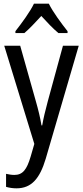

<svg xmlns="http://www.w3.org/2000/svg" viewBox="-20 -786 452 1046"><path d="M246 -766H165C144 -722 100 -662 64 -616V-606H113C140 -629 173 -664 205 -699C237 -664 268 -631 298 -606H348V-616C314 -659 268 -721 246 -766ZM3 -537 167 -2 147 67C126 138 104 167 58 167C43 167 26 164 13 161V232C31 237 49 240 70 240C152 240 197 186 229 79L409 -537H323L240 -233C227 -185 216 -139 210 -103H206C199 -146 188 -190 176 -232L90 -537Z"/></svg>

Font: Noto Sans Bengali Condensed
Style: Regular
Weight: 400
Width: 3
Designer: Jelle Bosma - Monotype Design Team
Foundry: Monotype Imaging Inc.
Version: Version 2.003